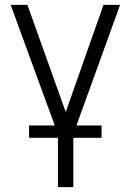

<svg xmlns="http://www.w3.org/2000/svg" viewBox="-20 -566 539 790"><path d="M23.9 -545.9H92.8L250.5 -105L405.8 -545.9H474.1L281.7 -14.2V204.1H218.3V-14.2ZM99.6 1V-49.8H397.9V1Z"/></svg>

Font: Inter Tight Light
Style: Regular
Weight: 300
Designer: Rasmus Andersson
Foundry: rsms
Version: Version 3.004